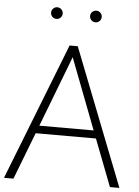

<svg xmlns="http://www.w3.org/2000/svg" viewBox="-67 -999 756 1047"><g transform="rotate(5 311.0 -476.0)"><path d="M-5 0 288.6 -750H333.2L626.8 0H575L475.9 -257.3H145.9L46.8 0ZM162.3 -300H459.5L310.9 -687.7ZM417.7 -888.2Q404.5 -888.2 395.2 -897.5Q385.9 -906.8 385.9 -920Q385.9 -933.2 395.2 -942.5Q404.5 -951.8 417.7 -951.8Q430.9 -951.8 440.2 -942.5Q449.5 -933.2 449.5 -920Q449.5 -906.8 440.2 -897.5Q430.9 -888.2 417.7 -888.2ZM204.1 -888.2Q190.9 -888.2 181.6 -897.5Q172.3 -906.8 172.3 -920Q172.3 -933.2 181.6 -942.5Q190.9 -951.8 204.1 -951.8Q217.3 -951.8 226.6 -942.5Q235.9 -933.2 235.9 -920Q235.9 -906.8 226.6 -897.5Q217.3 -888.2 204.1 -888.2Z"/></g></svg>

Font: Spartan Light
Style: Regular
Weight: 300
Designer: Matt Bailey, Mirko Velimirovic
Foundry: Matt Bailey
Version: Version 1.005